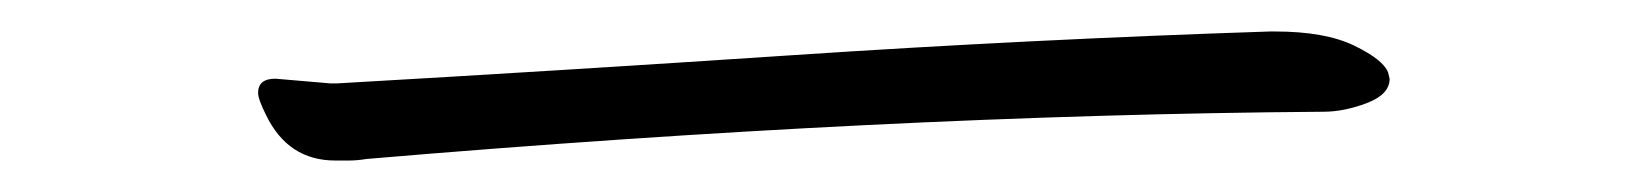

<svg xmlns="http://www.w3.org/2000/svg" viewBox="-20 -399 1040 122"><path d="M155 -349Q144 -349 144 -340Q144 -336 149 -326Q163 -297 193 -297H202Q207 -297 213 -298Q543 -326 821 -328Q834 -328 848.5 -333.5Q863 -339 863 -349L862 -353Q859 -361 840.5 -370Q822 -379 790 -379H787Q635 -374 484.5 -364Q334 -354 194 -346H190Z"/></svg>

Font: LXGW WenKai TC Light
Style: Regular
Weight: 300
Designer: LXGW / Fontworks Inc.
Foundry: LXGW / Fontworks Inc.
Version: Version 1.330